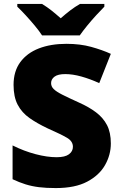

<svg xmlns="http://www.w3.org/2000/svg" viewBox="-20 -1040 617 977"><path d="M544 -310Q544 -252 514.5 -200Q485 -148 423.5 -115.5Q362 -83 264 -83Q215 -83 178.5 -87.5Q142 -92 110 -102Q78 -112 44 -128V-300Q102 -271 161 -255.5Q220 -240 268 -240Q311 -240 331 -255Q351 -270 351 -293Q351 -321 321.5 -338.5Q292 -356 222 -387Q169 -412 130 -439.5Q91 -467 70 -507Q49 -547 49 -608Q49 -677 83 -723.5Q117 -770 177.5 -793.5Q238 -817 318 -817Q388 -817 444 -801.5Q500 -786 544 -766L485 -617Q439 -638 394.5 -650.5Q350 -663 312 -663Q275 -663 257.5 -650Q240 -637 240 -617Q240 -600 253 -587Q266 -574 296.5 -558.5Q327 -543 380 -519Q432 -496 468.5 -468.5Q505 -441 524.5 -403.5Q544 -366 544 -310ZM194 -860Q179 -883 156.5 -910Q134 -937 110.5 -962.5Q87 -988 68 -1006V-1020H194Q220 -1004 241.5 -987Q263 -970 289 -947Q315 -970 338 -987.5Q361 -1005 387 -1020H511V-1006Q494 -989 470.5 -963.5Q447 -938 424.5 -910.5Q402 -883 386 -860Z"/></svg>

Font: Noto Sans Kannada UI Black
Style: Regular
Weight: 900
Designer: Jelle Bosma - Monotype Design Team
Foundry: Monotype Imaging Inc.
Version: Version 2.005; ttfautohint (v1.8.4.7-5d5b)